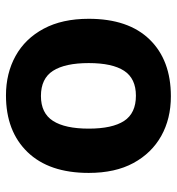

<svg xmlns="http://www.w3.org/2000/svg" viewBox="6 -602 606 659"><g transform="rotate(90 309.5 -273.0)"><path d="M574 -274Q574 -138 502.5 -64Q431 10 308 10Q232 10 172.5 -23Q113 -56 79 -119.5Q45 -183 45 -274Q45 -410 116 -483Q187 -556 311 -556Q388 -556 447 -523Q506 -490 540 -427.5Q574 -365 574 -274ZM197 -274Q197 -193 223.5 -151.5Q250 -110 310 -110Q369 -110 395.5 -151.5Q422 -193 422 -274Q422 -355 395.5 -395.5Q369 -436 309 -436Q250 -436 223.5 -395.5Q197 -355 197 -274Z"/></g></svg>

Font: Noto Sans Telugu
Style: Bold
Weight: 700
Designer: Jelle Bosma - Monotype Design Team
Foundry: Monotype Imaging Inc.
Version: Version 2.005; ttfautohint (v1.8.4.7-5d5b)